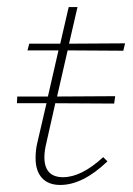

<svg xmlns="http://www.w3.org/2000/svg" viewBox="-20 -518 378 545"><path d="M172 -375 142 -244 307 -245 304 -224 137 -225 112 -114Q106 -90 106 -72Q106 -15 159 -15Q211 -15 273 -72L285 -60Q215 7 151 7Q117 7 99 -13Q81 -33 81 -69Q81 -93 86 -113L112 -225H28L29 -244H116L146 -375H58L63 -394H151L175 -498H200L176 -394L335 -395L330 -374Z"/></svg>

Font: Ysabeau Infant Extralight
Style: Italic
Weight: 200
Italic angle: -12°
Designer: Christian Thalmann (Catharsis Fonts)
Version: Version 0.003